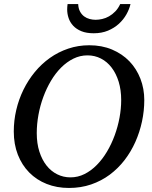

<svg xmlns="http://www.w3.org/2000/svg" viewBox="-20 -910 750 946"><path d="M577.1 -417Q577.1 -466.8 564.7 -507.3Q552.2 -547.9 530 -576.9Q507.8 -606 477.3 -621.6Q446.8 -637.2 411.1 -637.2Q374.5 -637.2 341.8 -621.1Q309.1 -605 281.2 -577.1Q253.4 -549.3 231.2 -512Q209 -474.6 193.4 -432.1Q177.7 -389.6 169.4 -344Q161.1 -298.3 161.1 -253.9Q161.1 -203.1 174.1 -162.8Q187 -122.6 209.2 -94.5Q231.4 -66.4 261.7 -51.3Q292 -36.1 327.1 -36.1Q363.8 -36.1 396.5 -52.5Q429.2 -68.8 457 -97.2Q484.9 -125.5 507.1 -162.8Q529.3 -200.2 544.9 -242.7Q560.5 -285.2 568.8 -329.8Q577.1 -374.5 577.1 -417ZM690.9 -417Q690.9 -364.3 679.7 -311.8Q668.5 -259.3 647 -210.9Q625.5 -162.6 593.8 -121.3Q562 -80.1 520.8 -49.3Q479.5 -18.6 429 -1.2Q378.4 16.1 319.8 16.1Q259.8 16.1 210 -3.7Q160.2 -23.4 124 -60.1Q87.9 -96.7 67.9 -147.9Q47.9 -199.2 47.9 -262.2Q47.9 -315.9 60.1 -368.2Q72.3 -420.4 95.5 -467.8Q118.7 -515.1 151.6 -555.2Q184.6 -595.2 225.8 -624.5Q267.1 -653.8 316.2 -670.4Q365.2 -687 419.9 -687Q481.9 -687 532.2 -665.8Q582.5 -644.5 617.7 -607.9Q652.8 -571.3 671.9 -522Q690.9 -472.7 690.9 -417ZM623 -890.1Q617.2 -864.7 602.8 -839.1Q588.4 -813.5 565.7 -792.7Q543 -772 512 -759Q481 -746.1 441.4 -746.1Q405.8 -746.1 380.9 -756.3Q356 -766.6 340.6 -783.2Q325.2 -799.8 318.1 -820.8Q311 -841.8 311 -863.3Q311 -869.1 311.5 -876Q312 -882.8 313 -890.1H365.2Q366.2 -868.2 374.3 -853.3Q382.3 -838.4 394.5 -829.3Q406.7 -820.3 421.6 -816.4Q436.5 -812.5 451.2 -812.5Q466.3 -812.5 483.6 -816.4Q501 -820.3 517.3 -829.6Q533.7 -838.9 548.1 -853.8Q562.5 -868.7 572.3 -890.1Z"/></svg>

Font: Charis SIL Viet
Style: Italic
Weight: 400
Italic angle: -11°
Foundry: SIL International
Version: Version 5.000